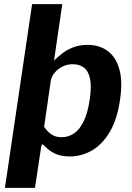

<svg xmlns="http://www.w3.org/2000/svg" viewBox="-20 -743 635 924"><path d="M3.7 161 134.5 -723H279.7L240 -451.7Q258.8 -469.8 281.5 -487.2Q304.2 -504.6 333.8 -515.8Q363.5 -527 402.2 -527Q457.6 -527 497.3 -498.4Q537 -469.8 554 -411.1Q571 -352.4 557.6 -262.5Q544.2 -168.8 508.6 -108.6Q473 -48.3 422.9 -19.2Q372.7 10 315.1 10Q277.9 10 248.5 -2.2Q219 -14.4 195.7 -39.7Q186.2 -49.1 183 -48.3Q179.9 -47.5 177.7 -34.1L148.4 161ZM275.7 -82.7Q309.1 -82.7 336.2 -100.9Q363.2 -119.1 382.7 -159.2Q402.2 -199.3 412 -265.4Q421.2 -328.4 413 -365.3Q404.9 -402.2 383.2 -418.1Q361.6 -434 330 -434Q303 -434 280.2 -422.3Q257.3 -410.6 242.5 -392.3Q227.7 -374 224.4 -354.3L192.3 -132.6Q207.2 -110.5 227.1 -96.6Q247 -82.7 275.7 -82.7Z"/></svg>

Font: Public Sans Thin
Style: Italic
Weight: 100
Italic angle: -8°
Designer: The Public Sans project authors (U.S. Web Design System). Libre Franklin designed by Pablo Impallari and Rodrigo Fuenzal
Version: Version 2.000